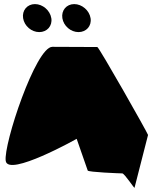

<svg xmlns="http://www.w3.org/2000/svg" viewBox="-20 -932 813 939"><path d="M8 -145C20 -65 355 -253 355 -253L409 -98C411 -90 567 -84 578 -84C589 -84 639 -6 638 -14L704 -272C702 -282 464 -702 456 -702C456 -702 317 -703 236 -703C155 -703 -4 -225 8 -145ZM93 -843C99 -805 134 -775 172 -775C210 -775 237 -805 231 -843C225 -881 189 -912 151 -912C113 -912 87 -881 93 -843ZM285 -843C291 -805 326 -775 364 -775C402 -775 429 -805 423 -843C417 -881 381 -912 343 -912C305 -912 279 -881 285 -843Z"/></svg>

Font: Ampere
Style: RevIta
Weight: 400
Version: Version 1